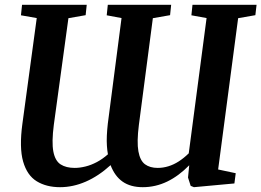

<svg xmlns="http://www.w3.org/2000/svg" viewBox="-20 -763 1085 797"><path d="M229.5 14Q172.5 14 132.5 -10.5Q92.5 -35 76 -92.5Q59.5 -150 73 -249.5L132.5 -688L67 -699.5L71.5 -743H340L335.5 -700L264 -687.5L203.5 -245.5Q194 -172.5 201.5 -133.8Q209 -95 231.8 -80.5Q254.5 -66 290 -66Q311 -66 334.5 -71.8Q358 -77.5 382 -90.2Q406 -103 428 -122.5Q425 -138.5 423.8 -157.8Q422.5 -177 423.5 -199.8Q424.5 -222.5 427.5 -249.5L484.5 -688L423 -699.5L427.5 -743H690.5L686 -700L614.5 -687.5L556.5 -244.5Q547.5 -173.5 554.5 -134.8Q561.5 -96 582 -81Q602.5 -66 634.5 -66Q657 -66 679 -72.8Q701 -79.5 722 -93Q743 -106.5 763.5 -126.5L837.5 -688L774.5 -699.5L779 -743H1045L1040 -700L968.5 -687.5L885.5 -59.5L958.5 -44L953 -1.5L785 14L771.5 8.5L760.5 -26L765.5 -77Q722 -32.5 673.8 -9.2Q625.5 14 572.5 14Q522 14 489.2 -8.8Q456.5 -31.5 439 -77.5Q389 -32 336 -9Q283 14 229.5 14Z"/></svg>

Font: Merriweather 36pt SemiBold
Style: Italic
Weight: 600
Italic angle: -7.8°
Version: Version 2.101